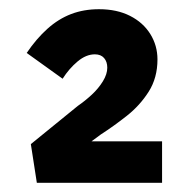

<svg xmlns="http://www.w3.org/2000/svg" viewBox="-20 -815 404 417"><path d="M60 -418 47 -502 149 -585Q165 -596 179.5 -609.5Q194 -623 203.5 -638.5Q213 -654 213 -668Q213 -681 206 -689Q199 -697 186 -697Q167 -697 148.5 -681.5Q130 -666 116 -644L38 -700Q59 -731 83 -752.5Q107 -774 134.5 -784.5Q162 -795 195 -795Q234 -795 262.5 -780.5Q291 -766 306.5 -741Q322 -716 322 -686Q322 -646 303 -616Q284 -586 255.5 -563.5Q227 -541 199 -523L145 -483L147 -508H332V-418Z"/></svg>

Font: Our Lexend
Style: Bold
Weight: 700
Designer: Bonnie Shaver-Troup, Thomas Jockin
Foundry: Lexend
Version: Version 1.007